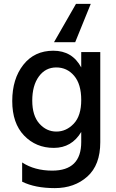

<svg xmlns="http://www.w3.org/2000/svg" viewBox="-20 -775 599 988"><path d="M367 -558H258L371 -755H447ZM269.5 -428Q214 -428 180 -381.5Q146 -335 146 -257.5Q146 -180 182.5 -139Q219 -98 270 -98Q321 -98 359.5 -138.5Q398 -179 398 -260.5Q398 -342 361.5 -385Q325 -428 269.5 -428ZM496 -43Q496 74 429.5 133.5Q363 193 262 193Q161 193 94 160V61Q158 103 249 103Q398 103 398 -44V-96Q349 -14 257 -14Q165 -14 104 -77.5Q43 -141 43 -255Q43 -369 100 -441.5Q157 -514 254.5 -514Q352 -514 398 -428V-507H496Z"/></svg>

Font: Hind Guntur Medium
Style: Regular
Weight: 500
Designer: Manushi Parikh, Hitesh Malaviya
Foundry: Indian Type Foundry
Version: Version 1.000;PS 1.0;hotconv 1.0.86;makeotf.lib2.5.63406; tt